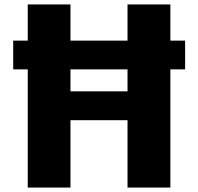

<svg xmlns="http://www.w3.org/2000/svg" viewBox="-20 -845 892 865"><path d="M105 0H297.5V-303.5H554.5V0H747.5V-532.5H814V-662H747.5V-825H554.5V-662H297.5V-825H105V-662H39.5V-532.5H105ZM297.5 -433.5V-532.5H554.5V-433.5Z"/></svg>

Font: Spartan ExtraBold
Style: Regular
Weight: 800
Designer: Matt Bailey, Mirko Velimirovic
Foundry: Matt Bailey
Version: Version 1.003; ttfautohint (v1.8.3)